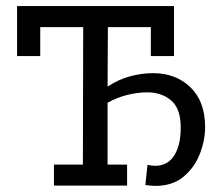

<svg xmlns="http://www.w3.org/2000/svg" viewBox="-20 -609 728 630"><path d="M333 -325Q370 -349 408 -359Q446 -369 482 -369Q557 -369 605 -322.5Q653 -276 653 -192Q653 -148 635.5 -103.5Q618 -59 582 -29Q546 1 489 1Q478 1 457 -2L464 -68Q480 -65 489 -65Q530 -65 551.5 -98.5Q573 -132 573 -190Q573 -253 541.5 -279.5Q510 -306 463 -306Q433 -306 399.5 -298Q366 -290 333 -272V-69H397V0H157V-69H252L253 -520H112V-425H36V-589H551V-425H475V-520H334Z"/></svg>

Font: Podkova VF Beta
Style: Regular
Weight: 400
Designer: Ilya Yudin
Foundry: Cyreal (www.cyreal.org)
Version: Version 2.100